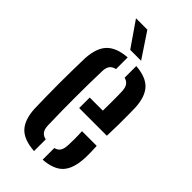

<svg xmlns="http://www.w3.org/2000/svg" viewBox="-241 -822 890 890"><g transform="rotate(45 204.5 -377.0)"><path d="M44.5 -134Q43.5 -167 42.8 -209.8Q42 -252.5 42 -298.8Q42 -345 42.8 -388Q43.5 -431 44.5 -464.5Q48.5 -535 80.8 -568.5Q113 -602 181.5 -607V-530.5Q161 -526 152.2 -513Q143.5 -500 143 -478Q141.5 -432 141 -388.2Q140.5 -344.5 140.5 -301.5Q140.5 -258.5 141 -214.5Q141.5 -170.5 143 -124Q143.5 -99.5 152.8 -86.8Q162 -74 181.5 -69.5V7Q110.5 2 79.2 -31.8Q48 -65.5 44.5 -134ZM238 7V-69.5Q256.5 -74 264.8 -87Q273 -100 274 -124.5Q275 -139.5 275 -163.5Q275 -187.5 273.5 -215.5H370Q371 -201.5 371.5 -176Q372 -150.5 371 -134Q367.5 -65 337 -31.5Q306.5 2 238 7ZM188.5 -282V-351H274.5Q275 -377 275 -403Q275 -429 274.8 -449.2Q274.5 -469.5 274 -478Q273 -501 264.2 -513.5Q255.5 -526 238 -530.5V-607Q306.5 -601.5 337 -568.2Q367.5 -535 371 -468Q371.5 -456.5 371.8 -425.2Q372 -394 371.8 -355.2Q371.5 -316.5 370 -282ZM165 -640 80.5 -762.5H155L236.5 -640Z"/></g></svg>

Font: Big Shoulders Stencil Text Thin SemiBold
Style: Regular
Weight: 600
Version: Version 2.001